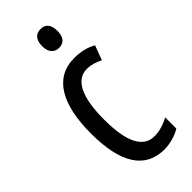

<svg xmlns="http://www.w3.org/2000/svg" viewBox="-242 -831 832 832"><g transform="rotate(-45 173.5 -415.5)"><path d="M209 -790C178 -790 161 -770 161 -732C161 -696 179 -675 209 -675C239 -675 255 -696 255 -732C255 -769 240 -790 209 -790ZM221 -41C251 -41 292 -51 320 -69V-137C289 -121 259 -112 230 -112C161 -112 126 -180 126 -317C126 -455 161 -526 229 -526C252 -526 276 -519 301 -506L326 -573C298 -589 265 -598 223 -598C101 -598 43 -492 43 -316C43 -133 102 -41 221 -41Z"/></g></svg>

Font: Noto Sans Tamil UI ExtraCondensed
Style: Regular
Weight: 400
Width: 2
Designer: Jelle Bosma - Monotype Design Team
Foundry: Monotype Imaging Inc.
Version: Version 2.004